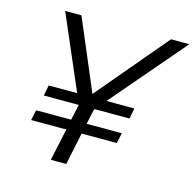

<svg xmlns="http://www.w3.org/2000/svg" viewBox="-103 -805 923 911"><g transform="rotate(15 358.5 -350.0)"><path d="M224 0 258 -158H85L96 -209H268L285 -286H113L123 -338H263L107 -700H187L334 -353L627 -700H717L407 -338H544L534 -286H363L360 -283L344 -209H517L506 -158H333L300 0Z"/></g></svg>

Font: Red Hat Text
Style: Italic
Weight: 400
Italic angle: -12°
Designer: Pentagram / MCKL
Foundry: Pentagram / MCKL
Version: Version 1.005; Red Hat Text Italic